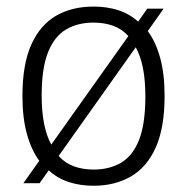

<svg xmlns="http://www.w3.org/2000/svg" viewBox="-20 -570 584 599"><path d="M441 -473Q466 -439.5 479.8 -389.2Q493.5 -339 493.5 -270.5Q493.5 -172 466 -110.2Q438.5 -48.5 388.5 -19.5Q338.5 9.5 272 9.5Q230 9.5 194.8 -2Q159.5 -13.5 132 -38.5L103.5 1.5H53L102.5 -68.5Q77.5 -102.5 63.8 -152.5Q50 -202.5 50 -270.5Q50 -369 77.5 -430.5Q105 -492 154.8 -520.8Q204.5 -549.5 272 -549.5Q313.5 -549.5 348.8 -538.2Q384 -527 411 -502.5L439.5 -543H490.5ZM272 -499.5Q222.5 -499.5 186.2 -478.2Q150 -457 130 -407.2Q110 -357.5 110 -272Q110 -221 117.8 -183Q125.5 -145 140 -119L380.5 -457.5Q360 -480 332.5 -489.8Q305 -499.5 272 -499.5ZM272 -41Q321 -41 357.5 -62.2Q394 -83.5 413.8 -133.5Q433.5 -183.5 433.5 -269Q433.5 -320.5 425.8 -358.5Q418 -396.5 403.5 -422.5L163 -83.5Q183 -61 210.8 -51Q238.5 -41 272 -41Z"/></svg>

Font: Encode Sans Condensed Thin Light
Style: Regular
Weight: 300
Version: Version 3.002